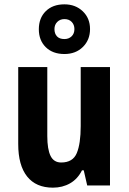

<svg xmlns="http://www.w3.org/2000/svg" viewBox="-20 -906 593 885"><path d="M487 -597V-51H382L366 -121H358Q338 -81 303 -61Q268 -41 224 -41Q146 -41 105 -92.5Q64 -144 64 -242V-597H198V-279Q198 -218 213 -187.5Q228 -157 262 -157Q316 -157 334 -200.5Q352 -244 352 -325V-597ZM277 -657Q223 -657 191 -688.5Q159 -720 159 -771Q159 -823 191 -854.5Q223 -886 277 -886Q328 -886 361.5 -854Q395 -822 395 -772Q395 -722 362 -689.5Q329 -657 277 -657ZM277 -726Q297 -726 310 -738.5Q323 -751 323 -772Q323 -792 310.5 -805Q298 -818 277 -818Q257 -818 244 -805Q231 -792 231 -772Q231 -751 242.5 -738.5Q254 -726 277 -726Z"/></svg>

Font: Noto Sans Tamil UI Condensed
Style: Bold
Weight: 700
Width: 3
Designer: Jelle Bosma - Monotype Design Team
Foundry: Monotype Imaging Inc.
Version: Version 2.004; ttfautohint (v1.8.4.7-5d5b)